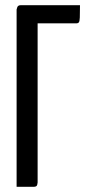

<svg xmlns="http://www.w3.org/2000/svg" viewBox="-20 -720 342 740"><path d="M44 0V-683.5Q44 -683.5 46.5 -691.8Q49 -700 60.5 -700H288.3Q288.3 -667.3 287.6 -652.6Q287 -637.9 284 -634Q281.1 -630 273.6 -630H125V-16.5Q125 -16.5 123.5 -8.2Q122 0 109.8 0Z"/></svg>

Font: Yanone Kaffeesatz ExtraLight
Style: Regular
Weight: 200
Designer: Yanone (Cyrillic: Daniel Pouzeot, Huerta Tipografica, and Cyreal)
Foundry: Yanone
Version: Version 2.003